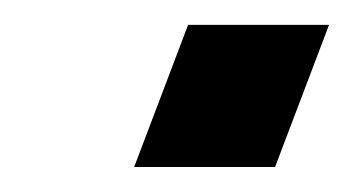

<svg xmlns="http://www.w3.org/2000/svg" viewBox="-20 -427 282 153"><path d="M129.9 -407.2H242.2L199.2 -293.9H86.9Z"/></svg>

Font: Redaction
Style: Italic
Weight: 400
Designer: Jeremy Mickel / Forest Young
Foundry: MCKL
Version: Version 2.001;hotconv 1.0.113;makeotfexe 2.5.65598 DEVELOPME